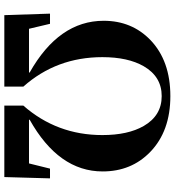

<svg xmlns="http://www.w3.org/2000/svg" viewBox="20 -827 807 887"><g transform="rotate(90 423.5 -383.5)"><path d="M804 -211 798 0H468V-88Q604 -243 604 -453Q604 -571 562 -644Q514 -727 424 -727Q334 -727 286 -644Q244 -571 244 -453Q244 -241 380 -88V0H50L43 -211H90L113 -114H315V-117Q76 -252 76 -459Q76 -589 165 -675Q261 -767 424 -767Q586 -767 682 -674Q772 -587 772 -454Q772 -251 533 -117V-114H735L759 -211Z"/></g></svg>

Font: Source Han Serif CN Heavy
Style: Regular
Weight: 900
Designer: Ryoko NISHIZUKA  (kana & ideographs); Frank Grießhammer (Latin, Greek & Cyrillic); Wenlong ZHANG  (bopomofo); Sandoll Co
Foundry: Adobe Systems Incorporated
Version: Version 1.000;PS 1;hotconv 16.6.53;makeotf.lib2.5.65590